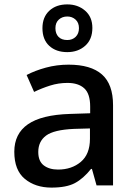

<svg xmlns="http://www.w3.org/2000/svg" viewBox="-20 -843 614 873"><path d="M292 -549Q393 -549 443.5 -504.5Q494 -460 494 -365V0H419L398 -75H394Q359 -31 320.5 -10.5Q282 10 214 10Q141 10 93 -29.5Q45 -69 45 -153Q45 -235 107 -278Q169 -321 298 -325L390 -328V-358Q390 -417 363 -441.5Q336 -466 287 -466Q246 -466 208 -454Q170 -442 135 -425L101 -502Q139 -522 188.5 -535.5Q238 -549 292 -549ZM317 -257Q225 -253 189.5 -226.5Q154 -200 154 -152Q154 -110 179 -91Q204 -72 244 -72Q306 -72 347.5 -107Q389 -142 389 -212V-259ZM286 -606Q235 -606 204 -634.5Q173 -663 173 -715Q173 -765 204 -794Q235 -823 286 -823Q334 -823 367 -794.5Q400 -766 400 -716Q400 -664 367.5 -635Q335 -606 286 -606ZM286 -661Q309 -661 324 -675.5Q339 -690 339 -715Q339 -740 323.5 -754Q308 -768 286 -768Q263 -768 247.5 -754Q232 -740 232 -715Q232 -690 246 -675.5Q260 -661 286 -661Z"/></svg>

Font: Noto Sans Kannada Medium
Style: Regular
Weight: 500
Designer: Jelle Bosma - Monotype Design Team
Foundry: Monotype Imaging Inc.
Version: Version 2.005; ttfautohint (v1.8.4.7-5d5b)